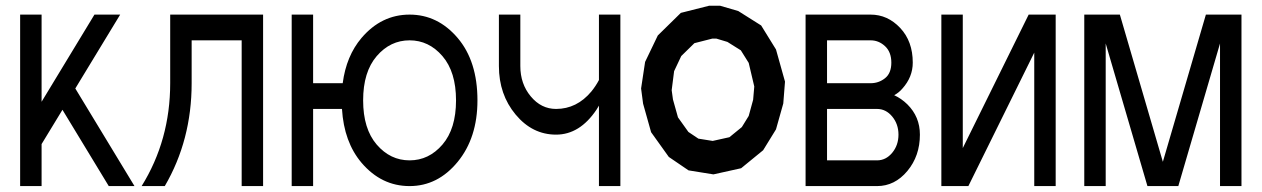

<svg xmlns="http://www.w3.org/2000/svg" viewBox="-20 -587 4311 656"><path d="M122.1 -94.7V48.8H48.8V-537.1H122.1V-239.3L302.7 -537.1H390.6L237.3 -284.7L439.5 48.8H351.6L193.4 -211.9Z M561.5 -302.7V-537.1H878.9V48.8H805.7V-449.2H634.8V-302.7Q634.8 -108.4 543 48.8H463.9Q561.5 -108.4 561.5 -302.7Z M1379.4 -449.2Q1313.5 -449.2 1267.1 -395.3Q1220.7 -341.3 1220.7 -244.1Q1220.7 -147 1267.1 -93Q1313.5 -39.1 1379.4 -39.1Q1445.3 -39.1 1491.7 -93Q1538.1 -147 1538.1 -244.1Q1538.1 -341.3 1491.7 -395.3Q1445.3 -449.2 1379.4 -449.2ZM1049.8 -214.8V48.8H976.6V-537.1H1049.8V-302.7H1150.9Q1163.1 -396 1215.3 -457.5Q1283.2 -537.1 1379.4 -537.1Q1475.6 -537.1 1543.5 -457.5Q1611.3 -377.9 1611.3 -244.1Q1611.3 -116.2 1543.5 -33.7Q1475.6 48.8 1379.4 48.8Q1283.2 48.8 1215.3 -30.8Q1155.3 -101.6 1148.4 -214.8H1049.8Z M1684.6 -361.3V-537.1H1757.8V-361.3Q1757.8 -300.3 1793.5 -257.6Q1829.1 -214.8 1879.9 -214.8Q1950.7 -214.8 2000.5 -274.4Q2015.6 -293 2026.4 -313.5V-537.1H2099.6V48.8H2026.4V-226.1Q2022.5 -219.7 2018.1 -212.4Q1960.9 -127 1879.9 -127Q1798.8 -127 1741.7 -195.6Q1684.6 -264.2 1684.6 -361.3Z M2631.3 -418 2662.1 -308.1 2656.2 -233.4 2631.3 -145 2587.4 -73.7 2512.2 -12.2 2417.5 8.8 2332.5 -4.9 2265.1 -50.8 2204.6 -135.3 2177.2 -232.9 2170.4 -284.7 2184.1 -375.5 2227.5 -465.8 2306.2 -543 2402.8 -567.4H2440.4L2502.4 -549.3L2580.6 -500ZM2553.2 -246.1 2557.1 -291.5 2538.1 -372.1 2511.2 -415 2465.3 -443.8 2427.7 -455.1H2413.6L2352.5 -439.5L2307.6 -395.5L2283.2 -343.8L2274.9 -278.8L2279.3 -247.1L2296.4 -186L2332 -136.2L2366.2 -113.3L2415 -105.5L2472.2 -118.2L2514.6 -152.8L2538.1 -190.9Z M2732.4 48.8V-537.1H2954.6Q3012.7 -537.1 3055.7 -491.5Q3098.6 -445.8 3098.6 -373Q3098.6 -323.7 3063 -284.2Q3051.3 -270.5 3035.2 -261.7Q3059.6 -250.5 3080.1 -230.5Q3123 -188 3123 -127Q3123 -54.2 3080.1 -2.7Q3037.1 48.8 2976.6 48.8H2732.4ZM2805.7 -214.8V-39.1H2976.6Q3006.8 -39.1 3028.3 -64.9Q3049.8 -90.8 3049.8 -127Q3049.8 -163.1 3028.3 -189Q3006.8 -214.8 2976.6 -214.8H2805.7ZM3003.9 -429.2Q2982.4 -449.2 2954.6 -449.2H2805.7V-302.7H2954.6Q2982.4 -302.7 3003.9 -319.8Q3025.4 -336.9 3025.4 -373Q3025.4 -409.2 3003.9 -429.2Z M3196.3 48.8V-537.1H3269.5V-81.1L3494.6 -537.1H3586.9V48.8H3513.7V-407.2L3288.6 48.8Z M4221.7 -537.1V48.8H4148.4V-438.5L4005.9 48.8H3900.4L3757.8 -438.5V48.8H3684.6V-537.1H3806.2L3953.1 -34.2L4100.1 -537.1Z"/></svg>

Font: Gap Sans
Style: Bold
Weight: 400
Designer: Alexandre Liziard and Etienne Ozeray
Foundry: Interstices.io
Version: Version 1.610